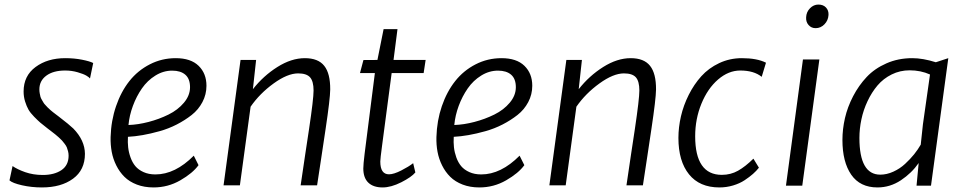

<svg xmlns="http://www.w3.org/2000/svg" viewBox="-20 -822 4262 850"><path d="M22 -23.4 35.6 -86.9Q56.2 -72.3 91.6 -59.8Q127 -47.4 169.4 -47.4Q220.2 -47.4 252 -68.8Q283.7 -90.3 283.7 -132.8Q283.7 -143.1 281.2 -152.6Q278.8 -162.1 275.9 -169.4Q272.9 -176.8 265.9 -185.8Q258.8 -194.8 254.2 -200.2Q249.5 -205.6 239.5 -214.4Q229.5 -223.1 224.4 -227.3Q219.2 -231.4 206.8 -241Q194.3 -250.5 189.9 -253.9Q168.9 -270 158.4 -279.1Q147.9 -288.1 131.1 -305.2Q114.3 -322.3 106 -336.9Q97.7 -351.6 91.1 -372.6Q84.5 -393.6 84.5 -417Q84.5 -486.3 137.5 -525.4Q190.4 -564.5 268.6 -564.5Q309.1 -564.5 343.5 -557.6Q377.9 -550.8 392.6 -543L378.4 -474.6Q374.5 -480 362.1 -487.3Q349.6 -494.6 323.5 -502.2Q297.4 -509.8 268.6 -509.8Q215.8 -509.8 185.1 -487.1Q154.3 -464.4 154.3 -426.3Q154.3 -417.5 155.8 -409.2Q157.2 -400.9 158.9 -394.3Q160.6 -387.7 165.3 -380.1Q169.9 -372.6 172.4 -367.9Q174.8 -363.3 181.9 -356Q189 -348.6 191.7 -345.5Q194.3 -342.3 203.4 -334.7Q212.4 -327.1 214.6 -325.4Q216.8 -323.7 227.3 -315.7Q237.8 -307.6 239.3 -306.6Q287.1 -270 304.7 -252.9Q355.5 -200.7 356 -141.1Q356 -69.3 303.2 -30.8Q250.5 7.8 165.5 7.8Q119.6 7.8 77.6 -1.7Q35.6 -11.2 22 -23.4Z M469.7 -215.3Q471.7 -287.6 493.7 -351.8Q515.6 -416 552.7 -462.9Q589.8 -509.8 643.1 -537.1Q696.3 -564.5 757.8 -564.5Q824.7 -564.5 859.4 -530.5Q894 -496.6 894 -442.4Q894 -403.8 876.2 -370.1Q858.4 -336.4 828.6 -313Q798.8 -289.6 762.7 -271Q726.6 -252.4 686.5 -241.2Q646.5 -230 611.6 -223.9Q576.7 -217.8 546.4 -216.3Q544.9 -191.9 547.4 -169.7Q549.8 -147.5 557.9 -125Q565.9 -102.5 579.3 -86.4Q592.8 -70.3 615.5 -60.1Q638.2 -49.8 668 -49.8Q755.4 -49.8 837.9 -132.8L858.9 -90.8Q833 -55.2 778.3 -23.7Q723.6 7.8 659.7 7.8Q618.7 7.8 585.7 -4.9Q552.7 -17.6 531 -39.1Q509.3 -60.5 494.9 -89.4Q480.5 -118.2 474.6 -149.7Q468.8 -181.2 469.7 -215.3ZM548.8 -268.6Q591.3 -270 637.9 -282.2Q684.6 -294.4 726.1 -314.9Q767.6 -335.4 794.4 -367.4Q821.3 -399.4 821.3 -436Q821.3 -473.1 800.5 -491.2Q779.8 -509.3 742.2 -509.3Q703.1 -509.3 668 -487.5Q632.8 -465.8 608.4 -430.7Q584 -395.5 568.4 -353.3Q552.7 -311 548.8 -268.6Z M969.7 -1.5 1044.9 -556.6H1113.8L1099.6 -427.2Q1146 -486.3 1208 -525.4Q1270 -564.5 1329.6 -564.5Q1388.7 -564.5 1415.5 -530.5Q1442.4 -496.6 1441.9 -425.8Q1441.4 -383.8 1421.4 -250.5Q1417 -219.2 1402.3 -123.3Q1387.7 -27.3 1383.8 -1.5H1311Q1315.9 -38.1 1331.3 -138.9Q1346.7 -239.7 1348.1 -250Q1368.2 -384.3 1368.2 -421.4Q1368.2 -461.9 1352.8 -479.5Q1337.4 -497.1 1299.8 -497.1Q1252.9 -497.1 1191.4 -452.6Q1129.9 -408.2 1089.4 -349.6L1042 -1.5Z M1588.4 -76.2Q1588.4 -94.2 1594.2 -141.6L1639.6 -498.5H1573.7L1588.9 -556.2L1650.9 -556.6L1678.2 -692.9H1739.7L1722.2 -556.6H1864.3L1855.5 -498.5H1713.9L1671.4 -176.8Q1663.6 -118.7 1663.6 -106.9Q1663.6 -50.3 1702.1 -50.3Q1723.1 -50.3 1756.6 -67.4Q1790 -84.5 1809.1 -99.6L1818.8 -58.6Q1801.8 -38.1 1756.6 -15.1Q1711.4 7.8 1673.8 7.8Q1632.8 7.8 1610.6 -13.4Q1588.4 -34.7 1588.4 -76.2Z M1912.1 -215.3Q1914.1 -287.6 1936 -351.8Q1958 -416 1995.1 -462.9Q2032.2 -509.8 2085.4 -537.1Q2138.7 -564.5 2200.2 -564.5Q2267.1 -564.5 2301.8 -530.5Q2336.4 -496.6 2336.4 -442.4Q2336.4 -403.8 2318.6 -370.1Q2300.8 -336.4 2271 -313Q2241.2 -289.6 2205.1 -271Q2168.9 -252.4 2128.9 -241.2Q2088.9 -230 2054 -223.9Q2019 -217.8 1988.8 -216.3Q1987.3 -191.9 1989.7 -169.7Q1992.2 -147.5 2000.2 -125Q2008.3 -102.5 2021.7 -86.4Q2035.2 -70.3 2057.9 -60.1Q2080.6 -49.8 2110.4 -49.8Q2197.8 -49.8 2280.3 -132.8L2301.3 -90.8Q2275.4 -55.2 2220.7 -23.7Q2166 7.8 2102.1 7.8Q2061 7.8 2028.1 -4.9Q1995.1 -17.6 1973.4 -39.1Q1951.7 -60.5 1937.3 -89.4Q1922.9 -118.2 1917 -149.7Q1911.1 -181.2 1912.1 -215.3ZM1991.2 -268.6Q2033.7 -270 2080.3 -282.2Q2127 -294.4 2168.5 -314.9Q2210 -335.4 2236.8 -367.4Q2263.7 -399.4 2263.7 -436Q2263.7 -473.1 2242.9 -491.2Q2222.2 -509.3 2184.6 -509.3Q2145.5 -509.3 2110.4 -487.5Q2075.2 -465.8 2050.8 -430.7Q2026.4 -395.5 2010.7 -353.3Q1995.1 -311 1991.2 -268.6Z M2412.1 -1.5 2487.3 -556.6H2556.2L2542 -427.2Q2588.4 -486.3 2650.4 -525.4Q2712.4 -564.5 2772 -564.5Q2831.1 -564.5 2857.9 -530.5Q2884.8 -496.6 2884.3 -425.8Q2883.8 -383.8 2863.8 -250.5Q2859.4 -219.2 2844.7 -123.3Q2830.1 -27.3 2826.2 -1.5H2753.4Q2758.3 -38.1 2773.7 -138.9Q2789.1 -239.7 2790.5 -250Q2810.5 -384.3 2810.5 -421.4Q2810.5 -461.9 2795.2 -479.5Q2779.8 -497.1 2742.2 -497.1Q2695.3 -497.1 2633.8 -452.6Q2572.3 -408.2 2531.7 -349.6L2484.4 -1.5Z M2983.4 -211.4Q2983.4 -258.3 2994.6 -307.1Q3005.9 -356 3029.1 -402.1Q3052.2 -448.2 3084.7 -484.4Q3117.2 -520.5 3163.8 -542.5Q3210.4 -564.5 3264.2 -564.5Q3331.5 -564.5 3371.1 -544.4L3352.1 -481.9Q3317.4 -509.8 3257.3 -509.8Q3205.1 -509.8 3158.9 -470Q3112.8 -430.2 3085.2 -362.8Q3057.6 -295.4 3057.6 -218.8Q3057.6 -47.9 3175.8 -47.9Q3214.8 -47.9 3247.3 -66.2Q3279.8 -84.5 3315.4 -119.6L3339.8 -79.6Q3329.1 -65.9 3313.7 -52.2Q3298.3 -38.6 3276.6 -24.2Q3254.9 -9.8 3225.6 -1Q3196.3 7.8 3165 7.8Q3077.1 7.8 3030.3 -50.3Q2983.4 -108.4 2983.4 -211.4Z M3590.8 -697.3Q3571.8 -697.3 3559.6 -711.2Q3547.4 -725.1 3548.8 -745.6Q3549.8 -769 3565.9 -785.4Q3582 -801.8 3603 -801.8Q3624.5 -801.8 3636.7 -788.8Q3648.9 -775.9 3647.9 -755.9Q3646.5 -731.4 3629.9 -714.4Q3613.3 -697.3 3590.8 -697.3ZM3459.5 0 3534.7 -558.6H3607.4L3531.7 0Z M4037.6 0 4046.9 -98.6V-100.1Q4016.1 -55.7 3968.3 -23.9Q3920.4 7.8 3864.7 7.8Q3787.6 7.8 3748.5 -48.6Q3709.5 -105 3709.5 -202.6Q3709.5 -250 3720.7 -299.1Q3731.9 -348.1 3756.8 -396Q3781.7 -443.8 3816.9 -481.2Q3852.1 -518.6 3904.3 -541.5Q3956.5 -564.5 4018.6 -564.5Q4065.9 -564.5 4123 -546.4L4178.2 -564.5L4101.6 0ZM3877 -48.8Q3905.8 -48.8 3934.8 -62Q3963.9 -75.2 3986.8 -96.4Q4009.8 -117.7 4026.9 -138.9Q4043.9 -160.2 4056.2 -181.6L4065.9 -272L4097.2 -492.2Q4056.2 -510.7 4006.8 -510.7Q3964.4 -510.7 3927.5 -492.4Q3890.6 -474.1 3864.7 -443.6Q3838.9 -413.1 3820.6 -374Q3802.2 -335 3793.5 -293.5Q3784.7 -252 3784.7 -211.4Q3784.7 -48.8 3877 -48.8Z"/></svg>

Font: HaufeMerriweatherSansLt
Style: Italic
Weight: 300
Designer: Eben Sorkin ( eben@eyebytes.com )
Foundry: Eben Sorkin
Version: Version 1.56